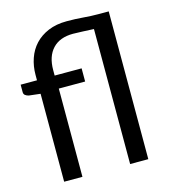

<svg xmlns="http://www.w3.org/2000/svg" viewBox="-109 -819 812 908"><g transform="rotate(-15 297.0 -365.0)"><path d="M93 0V-430.5L37 -437Q26.5 -439.5 19.8 -444.8Q13 -450 13 -460V-496.5H93V-523.5Q93 -565.5 106 -603.2Q119 -641 145 -669Q171 -697 210 -713.5Q249 -730 301 -730Q342.5 -730 380.8 -726.8Q419 -723.5 455 -723.5H505V0H416V-661Q389 -662 361.8 -663.5Q334.5 -665 314.5 -665Q249.5 -665 214.5 -627.8Q179.5 -590.5 179.5 -523.5V-496.5H311.5V-432H182.5V0Z"/></g></svg>

Font: LatoHex
Style: Regular
Weight: 400
Designer: Lukasz Dziedzic
Foundry: tyPoland Lukasz Dziedzic
Version: Version 1.104; Western+Polish opensource